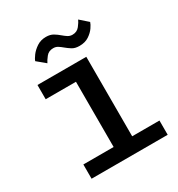

<svg xmlns="http://www.w3.org/2000/svg" viewBox="-162 -780 824 887"><g transform="rotate(-30 250.0 -336.5)"><path d="M68.5 0V-76H230V-424H68.5V-500H329V-76H474.5V0ZM327.5 -559Q304 -559 289 -568.5Q274 -578 261.5 -588.5Q251 -597.5 240.5 -604.2Q230 -611 216 -611Q191.5 -611 177.8 -593.5Q164 -576 158.5 -564L114.5 -600.5Q117.5 -610.5 130.2 -627.8Q143 -645 164 -659Q185 -673 213 -673Q235.5 -673 251 -663.8Q266.5 -654.5 279 -643.5Q290 -634 300.8 -627Q311.5 -620 325.5 -620Q349.5 -620 363.5 -638Q377.5 -656 382.5 -668L425 -630.5Q422 -620 410.5 -603.2Q399 -586.5 378.5 -572.8Q358 -559 327.5 -559Z"/></g></svg>

Font: Trispace Thin
Style: Regular
Weight: 400
Version: Version 1.210